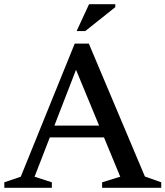

<svg xmlns="http://www.w3.org/2000/svg" viewBox="-26 -891 784 911"><path d="M182 -239V-295H520V-239ZM661.5 -53.5 739 -26V0H458.5V-26L544.5 -52.5L320 -595.5H348.5L138 -52.5L220 -26V0H-5.5V-26L72.5 -52.5L328.5 -684H395.5ZM337.5 -743.5 396.5 -871H521V-857L378.5 -743.5Z"/></svg>

Font: Newsreader 16pt 16pt Medium
Style: Regular
Weight: 500
Version: Version 1.003